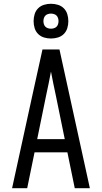

<svg xmlns="http://www.w3.org/2000/svg" viewBox="-20 -997 540 1017"><path d="M44 0 151 -490 205 -735H295L456 0H376L337 -190H163L124 0ZM177 -260H323L276 -490Q269 -522 262.5 -554Q256 -586 250 -618Q244 -586 237.5 -554Q231 -522 224 -490ZM250 -793Q231 -793 213 -798.5Q195 -804 182 -817Q169 -830 163.5 -848Q158 -866 158 -885Q158 -904 163.5 -922Q169 -940 182 -953Q195 -966 213 -971.5Q231 -977 250 -977Q269 -977 287 -971.5Q305 -966 318 -953Q331 -940 336.5 -922Q342 -904 342 -885Q342 -866 336.5 -848Q331 -830 318 -817Q305 -804 287 -798.5Q269 -793 250 -793ZM250 -845Q258 -845 266 -847.5Q274 -850 279.5 -855.5Q285 -861 287.5 -869Q290 -877 290 -885Q290 -893 287.5 -901Q285 -909 279.5 -914.5Q274 -920 266 -922.5Q258 -925 250 -925Q242 -925 234 -922.5Q226 -920 220.5 -914.5Q215 -909 212.5 -901Q210 -893 210 -885Q210 -877 212.5 -869Q215 -861 220.5 -855.5Q226 -850 234 -847.5Q242 -845 250 -845Z"/></svg>

Font: Iosevka
Style: Regular
Weight: 400
Monospace: yes
Designer: Belleve Invis
Foundry: Belleve Invis
Version: Version 33.2.3; ttfautohint (v1.8.4)